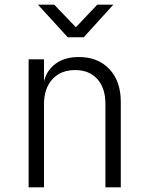

<svg xmlns="http://www.w3.org/2000/svg" viewBox="-20 -805 640 825"><path d="M103 0V-550H169V-455Q181 -504 220 -532Q259 -560 319 -560Q401 -560 450 -508Q499 -456 499 -368V0H433V-358Q433 -427 398 -465.5Q363 -504 303 -504Q241 -504 205 -464.5Q169 -425 169 -356V0ZM271 -645 143 -785H213L306 -688L398 -785H467L340 -645Z"/></svg>

Font: JetBrains Mono NL ExtraLight
Style: Regular
Weight: 200
Designer: Philipp Nurullin, Konstantin Bulenkov
Foundry: JetBrains
Version: Version 2.304; ttfautohint (v1.8.4.7-5d5b)